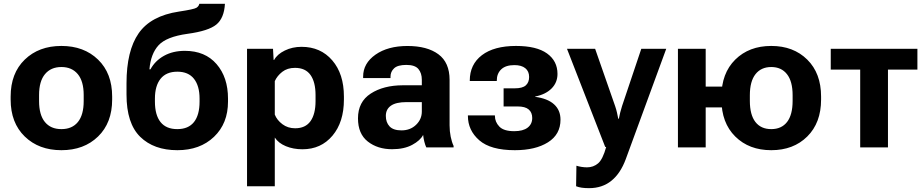

<svg xmlns="http://www.w3.org/2000/svg" viewBox="-20 -770 4827 1003"><path d="M35.6 -250Q35.6 -128.4 109.3 -56.9Q182.9 14.6 300.8 14.6Q418.7 14.6 492.3 -56.9Q565.9 -128.4 565.9 -250V-265.6Q565.9 -387.2 492.3 -458.6Q418.7 -530 300.8 -530Q182.9 -530 109.3 -458.6Q35.6 -387.2 35.6 -265.6ZM184.1 -273.7Q184.1 -345.5 215 -382.7Q245.8 -419.9 300.8 -419.9Q355.5 -419.9 386.4 -382.7Q417.2 -345.5 417.2 -273.7V-241.9Q417.2 -169.9 387 -132.7Q356.7 -95.5 300.8 -95.5Q244.9 -95.5 214.5 -132.7Q184.1 -169.9 184.1 -241.9Z M789.3 -254.9Q789.3 -321.5 818.8 -358.5Q848.4 -395.5 906.5 -395.5Q963.9 -395.5 993.2 -358.5Q1022.5 -321.5 1022.5 -254.9V-239.3Q1022.5 -168.9 993.2 -132.2Q963.9 -95.5 906 -95.5Q848.1 -95.5 818.7 -132.2Q789.3 -168.9 789.3 -239.3ZM945.8 -504.4Q883.3 -504.4 836.9 -478.6Q790.5 -452.9 766.1 -408L760.7 -407.7Q767.3 -488.8 808.2 -533.4Q849.1 -578.1 959.5 -593.3Q1069.1 -608.2 1110 -641.6Q1150.9 -675 1155 -750H1021.2Q1018.8 -737.5 1006.3 -729.5Q993.9 -721.4 914.6 -709.5Q767.6 -687.3 704.2 -595.9Q640.9 -504.6 640.9 -335V-275.9Q640.9 -125.5 712.3 -55.4Q783.7 14.6 906.7 14.6Q1024.7 14.6 1097.9 -55.2Q1171.1 -125 1171.1 -239.3V-254.9Q1171.1 -366.2 1111.2 -435.3Q1051.3 -504.4 945.8 -504.4Z M1270.5 203.1H1415.5V-51.5Q1434.3 -22.5 1473.3 -6.3Q1512.2 9.8 1560.1 9.8Q1657 9.8 1716.8 -61.2Q1776.6 -132.1 1776.6 -250V-265.6Q1776.6 -384 1715.7 -454.7Q1654.8 -525.4 1555.4 -525.4Q1507.3 -525.4 1467.7 -506Q1428 -486.6 1412.1 -457H1409.4L1406.2 -515.1H1270.5ZM1415.5 -171.4V-346.2Q1428 -374 1454.6 -394.8Q1481.2 -415.5 1521 -415.5Q1575.7 -415.5 1602.1 -378.3Q1628.4 -341.1 1628.4 -273.4V-241.9Q1628.4 -174.3 1602.1 -137.1Q1575.7 -99.9 1521.7 -99.9Q1483.6 -99.9 1455.2 -121.2Q1426.8 -142.6 1415.5 -171.4Z M1850.1 -151.6Q1850.1 -70.8 1901.4 -30.6Q1952.6 9.5 2028.1 9.5Q2091.1 9.5 2133.4 -13.3Q2175.8 -36.1 2190.4 -65.2Q2192.1 -47.9 2196.8 -29.5Q2201.4 -11.2 2207 0H2349.6V-7.8Q2340.1 -27.6 2334.4 -55.9Q2328.6 -84.2 2328.6 -115.5V-352.8Q2328.6 -443.4 2270.1 -486.6Q2211.7 -529.8 2108.6 -529.8Q2006.1 -529.8 1941.5 -484.5Q1877 -439.2 1877 -369.9V-362.3H2020V-369.9Q2020 -395.5 2038.8 -413.2Q2057.6 -430.9 2102.8 -430.9Q2147.9 -430.9 2165.8 -409.4Q2183.6 -387.9 2183.6 -353.5V-324.5H2084Q1983.2 -324.2 1916.6 -281.1Q1850.1 -238 1850.1 -151.6ZM1995.6 -164.6Q1995.6 -199.2 2022.2 -217.9Q2048.8 -236.6 2104 -236.6H2183.6V-187.5Q2183.6 -147 2153.4 -117.9Q2123.3 -88.9 2077.4 -88.9Q2034.7 -88.9 2015.1 -109.7Q1995.6 -130.6 1995.6 -164.6Z M2669.4 14.6Q2777.1 14.6 2842.5 -26.5Q2908 -67.6 2908 -144.8Q2908 -194.6 2874.3 -225.1Q2840.6 -255.6 2775.4 -264.2V-265.6Q2830.3 -276.6 2861.3 -307.7Q2892.3 -338.9 2892.3 -383.8Q2892.3 -451.4 2837.8 -490.7Q2783.2 -530 2675.8 -530Q2560.8 -530 2497.4 -481.7Q2434.1 -433.3 2434.1 -349.1V-346.7H2575.2V-349.1Q2575.2 -385.7 2598.4 -407.8Q2621.6 -429.9 2667.2 -429.9Q2703.9 -429.9 2724 -413.8Q2744.1 -397.7 2744.1 -367.9Q2744.1 -339.6 2726.8 -324.1Q2709.5 -308.6 2669.4 -308.6H2610.8V-213.9H2684.1Q2723.9 -213.9 2742.1 -198Q2760.3 -182.1 2760.3 -153.6Q2760.3 -121.6 2736.2 -103.1Q2712.2 -84.7 2666.3 -84.7Q2611.3 -84.7 2588.4 -108.9Q2565.4 -133.1 2565.4 -164.6V-167H2424.3V-164.6Q2424.3 -88.9 2483.8 -37.1Q2543.2 14.6 2669.4 14.6Z M2989.5 202.9Q3003.2 208.3 3019.4 210.6Q3035.6 212.9 3057.4 212.9Q3126 212.9 3173.7 174.4Q3221.4 136 3249 61.3L3460.4 -515.1H3330.1L3229.5 -215.8Q3223.4 -197 3219.8 -181.6Q3216.3 -166.3 3212.9 -149.9H3209.7Q3206.5 -166.3 3203.1 -181.8Q3199.7 -197.3 3193.4 -215.8L3088.9 -515.1H2941.9L3141.6 -2.4L3146.7 -2.2Q3128.9 62.5 3104.4 83.4Q3079.8 104.2 3046.6 104.2Q3033 104.2 3018.1 101.9Q3003.2 99.6 2991.2 95.7Z M3521.5 -515.1V0H3666.5V-209H3823.2V-317.6H3666.5V-515.1ZM3748.8 -250Q3748.8 -128.4 3820.9 -56.9Q3893.1 14.6 4009 14.6Q4125 14.6 4197.1 -56.9Q4269.3 -128.4 4269.3 -250V-265.6Q4269.3 -387.2 4197.1 -458.6Q4125 -530 4009 -530Q3893.1 -530 3820.9 -458.6Q3748.8 -387.2 3748.8 -265.6ZM3897.2 -272.5Q3897.2 -345 3926.6 -382.4Q3956.1 -419.9 4009 -419.9Q4061.8 -419.9 4091.2 -382.4Q4120.6 -345 4120.6 -272.5V-243.2Q4120.6 -170.4 4091.7 -132.9Q4062.7 -95.5 4009 -95.5Q3955.1 -95.5 3926.1 -132.9Q3897.2 -170.4 3897.2 -243.2Z M4319.8 -406.5H4473.6V0H4618.7V-406.5H4772.5V-515.1H4319.8Z"/></svg>

Font: Roboto Flex
Style: Regular
Weight: 400
Designer: Berlow after Robertson
Foundry: Google
Version: Version 3.200;gftools[0.9.32]